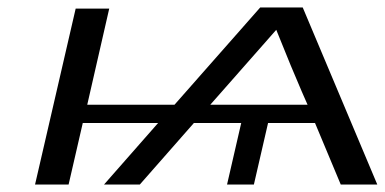

<svg xmlns="http://www.w3.org/2000/svg" viewBox="-20 -495 1032 515"><path d="M74 0 183 -472H273L214 -214H448L678 -475H792L992 0H894L825 -165H699L661 0H589L627 -165H500L355 0H259L404 -165H202L164 0ZM544 -214H805Q797 -231 760 -319L721 -415Z"/></svg>

Font: Coval
Style: Book Italic
Weight: 350
Foundry: Context Ltd
Version: Version 001.000